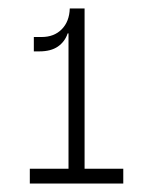

<svg xmlns="http://www.w3.org/2000/svg" viewBox="-20 -943 334 454"><path d="M153 -923H180V-544H271.5V-509H50.5V-544H142V-900ZM60 -855.5H78.5Q108 -855.5 126 -873.8Q144 -892 145 -923H157L149.5 -864H140Q133.5 -844.5 117 -833Q100.5 -821.5 73 -821.5H60Z"/></svg>

Font: Hepta Slab ExtraLight Light
Style: Regular
Weight: 300
Version: Version 1.100